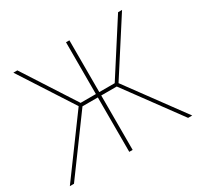

<svg xmlns="http://www.w3.org/2000/svg" viewBox="-153 -916 1144 1104"><g transform="rotate(-30 418.5 -364.0)"><path d="M429.2 -727.5V-383.8H531.7L752.4 -727.5H778.8L550.8 -373L824.7 0H797.4L532.2 -361.3H429.2V0H406.7V-361.3H304.7L39.6 0H12.2L286.1 -373L57.1 -727.5H83.5L305.2 -383.8H406.7V-727.5Z"/></g></svg>

Font: Inter Display Thin
Style: Regular
Weight: 100
Designer: Rasmus Andersson
Foundry: rsms
Version: Version 4.000;git-a52131595